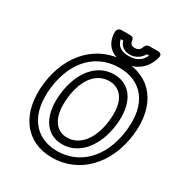

<svg xmlns="http://www.w3.org/2000/svg" viewBox="-201 -987 1098 1166"><g transform="rotate(30 348.0 -404.0)"><path d="M339 -13C185 -13 90 -128 115 -330C140 -531 261 -641 416 -641C572 -641 667 -531 642 -330C617 -128 494 -13 339 -13ZM332 37C519 37 665 -108 692 -330C719 -551 608 -691 422 -691C237 -691 92 -551 65 -330C38 -108 146 37 332 37ZM345 -64C468 -64 553 -177 572 -330C591 -482 531 -590 409 -590C287 -590 203 -482 184 -330C165 -177 222 -64 345 -64ZM351 -114C268 -114 217 -189 234 -330C251 -470 319 -540 403 -540C487 -540 539 -470 522 -330C505 -189 434 -114 351 -114ZM427 -730C368 -730 343 -757 335 -795H352C361 -765 386 -741 428 -741C471 -741 502 -766 518 -795H534C517 -756 486 -730 427 -730ZM420 -680C517 -680 575 -743 592 -817C597 -838 581 -845 571 -845H506C494 -845 483 -837 479 -825C472 -804 461 -791 434 -791C409 -791 401 -804 399 -825C398 -836 389 -845 377 -845H311C290 -845 282 -827 282 -817C281 -743 324 -680 420 -680Z"/></g></svg>

Font: Falling Sky
Style: OuObl
Weight: 400
Designer: Paul D. Hunt
Foundry: Adobe Systems Incorporated
Version: Version 1.02